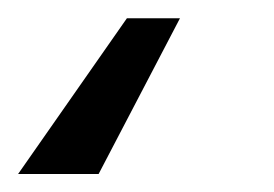

<svg xmlns="http://www.w3.org/2000/svg" viewBox="-63 11 303 212"><path d="M135.7 31.2 45.9 203.1H-43L77.1 31.2Z"/></svg>

Font: Inter Tight
Style: Italic
Weight: 400
Italic angle: -9.39999°
Designer: Rasmus Andersson
Foundry: rsms
Version: Version 3.002